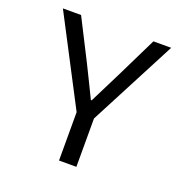

<svg xmlns="http://www.w3.org/2000/svg" viewBox="-120 -764 839 873"><g transform="rotate(20 300.0 -328.0)"><path d="M258 0V-234L38 -656H126L225 -461Q244 -424 262 -386Q280 -348 300 -308H304Q324 -348 343 -386Q362 -424 381 -462L476 -656H562L342 -234V0Z"/></g></svg>

Font: Source Code Pro
Style: Regular
Weight: 400
Monospace: yes
Designer: Paul D. Hunt, Teo Tuominen
Foundry: Adobe Systems Incorporated
Version: Version 1.018;hotconv 1.0.116;makeotfexe 2.5.65601